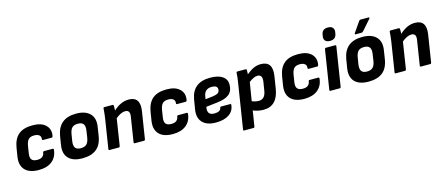

<svg xmlns="http://www.w3.org/2000/svg" viewBox="-55 -1377 5146 2222"><g transform="rotate(-15 2517.5 -265.5)"><path d="M248 12Q134 12 82 -44.5Q30 -101 46 -201L63 -306Q80 -408 139 -457.5Q198 -507 307 -507Q413 -507 464.5 -456Q516 -405 500 -325Q496 -311 486 -311H383Q370 -311 372 -325Q376 -357 355 -373Q334 -389 296 -389Q249 -389 227 -365.5Q205 -342 196 -289L183 -207Q174 -154 193 -130Q212 -106 260 -106Q301 -106 321.5 -123.5Q342 -141 346 -170Q348 -184 360 -184H463Q476 -184 475 -170Q466 -83 406.5 -35.5Q347 12 248 12Z M770 12Q657 12 604 -44Q551 -100 568 -203L585 -307Q619 -507 829 -507Q940 -507 994.5 -451Q1049 -395 1032 -292L1016 -190Q1000 -87 939 -37.5Q878 12 770 12ZM781 -106Q827 -106 850.5 -128.5Q874 -151 883 -204L895 -283Q904 -338 885 -363.5Q866 -389 819 -389Q773 -389 750 -366.5Q727 -344 718 -291L705 -211Q697 -158 715 -132Q733 -106 781 -106Z M1096 0Q1083 0 1085 -13L1141 -368Q1145 -397 1148.5 -428Q1152 -459 1153 -482Q1153 -495 1167 -495H1263Q1275 -495 1276 -482Q1277 -472 1276.5 -456Q1276 -440 1275 -425Q1321 -466 1365.5 -486.5Q1410 -507 1459 -507Q1601 -507 1574 -336L1523 -13Q1521 0 1510 0H1399Q1385 0 1387 -13L1434 -312Q1446 -387 1385 -387Q1335 -387 1271 -334L1221 -13Q1218 0 1207 0Z M1854 12Q1740 12 1688 -44.5Q1636 -101 1652 -201L1669 -306Q1686 -408 1745 -457.5Q1804 -507 1913 -507Q2019 -507 2070.5 -456Q2122 -405 2106 -325Q2102 -311 2092 -311H1989Q1976 -311 1978 -325Q1982 -357 1961 -373Q1940 -389 1902 -389Q1855 -389 1833 -365.5Q1811 -342 1802 -289L1789 -207Q1780 -154 1799 -130Q1818 -106 1866 -106Q1907 -106 1927.5 -123.5Q1948 -141 1952 -170Q1954 -184 1966 -184H2069Q2082 -184 2081 -170Q2072 -83 2012.5 -35.5Q1953 12 1854 12Z M2369 12Q2260 12 2208 -44.5Q2156 -101 2174 -203L2192 -311Q2225 -507 2434 -507Q2530 -507 2581.5 -472Q2633 -437 2633 -374Q2633 -296 2585.5 -257Q2538 -218 2437 -208L2307 -193L2305 -180Q2292 -94 2379 -94Q2413 -94 2435 -106Q2457 -118 2459 -139Q2461 -152 2473 -152H2580Q2593 -152 2592 -140Q2585 -67 2526.5 -27.5Q2468 12 2369 12ZM2321 -280 2416 -291Q2458 -297 2476 -311.5Q2494 -326 2494 -354Q2494 -400 2426 -400Q2340 -400 2326 -313Z M2660 185Q2647 185 2649 172L2735 -372Q2740 -401 2743 -429Q2746 -457 2747 -481Q2747 -495 2761 -495H2857Q2869 -495 2870 -482Q2871 -459 2869 -432Q2916 -471 2956.5 -489Q2997 -507 3042 -507Q3188 -507 3160 -331L3137 -187Q3105 12 2940 12Q2907 12 2873 5Q2839 -2 2815 -14L2785 172Q2783 185 2772 185ZM2970 -387Q2927 -387 2867 -340L2831 -120Q2870 -102 2913 -102Q2988 -102 3003 -199L3020 -303Q3032 -387 2970 -387Z M3430 12Q3316 12 3264 -44.5Q3212 -101 3228 -201L3245 -306Q3262 -408 3321 -457.5Q3380 -507 3489 -507Q3595 -507 3646.5 -456Q3698 -405 3682 -325Q3678 -311 3668 -311H3565Q3552 -311 3554 -325Q3558 -357 3537 -373Q3516 -389 3478 -389Q3431 -389 3409 -365.5Q3387 -342 3378 -289L3365 -207Q3356 -154 3375 -130Q3394 -106 3442 -106Q3483 -106 3503.5 -123.5Q3524 -141 3528 -170Q3530 -184 3542 -184H3645Q3658 -184 3657 -170Q3648 -83 3588.5 -35.5Q3529 12 3430 12Z M3743 0Q3730 0 3732 -13L3806 -482Q3809 -495 3820 -495H3930Q3944 -495 3942 -482L3868 -13Q3865 0 3854 0ZM3889 -559Q3852 -559 3833.5 -577Q3815 -595 3819 -629L3822 -646Q3830 -716 3902 -716Q3939 -716 3957 -697.5Q3975 -679 3972 -646L3969 -629Q3961 -559 3889 -559Z M4199 12Q4086 12 4033 -44Q3980 -100 3997 -203L4014 -307Q4048 -507 4258 -507Q4369 -507 4423.5 -451Q4478 -395 4461 -292L4445 -190Q4429 -87 4368 -37.5Q4307 12 4199 12ZM4210 -106Q4256 -106 4279.5 -128.5Q4303 -151 4312 -204L4324 -283Q4333 -338 4314 -363.5Q4295 -389 4248 -389Q4202 -389 4179 -366.5Q4156 -344 4147 -291L4134 -211Q4126 -158 4144 -132Q4162 -106 4210 -106ZM4194 -556Q4187 -556 4185 -560.5Q4183 -565 4187 -571L4271 -693Q4279 -706 4292 -706H4387Q4395 -706 4396.5 -701Q4398 -696 4393 -690L4287 -569Q4276 -556 4264 -556Z M4525 0Q4512 0 4514 -13L4570 -368Q4574 -397 4577.5 -428Q4581 -459 4582 -482Q4582 -495 4596 -495H4692Q4704 -495 4705 -482Q4706 -472 4705.5 -456Q4705 -440 4704 -425Q4750 -466 4794.5 -486.5Q4839 -507 4888 -507Q5030 -507 5003 -336L4952 -13Q4950 0 4939 0H4828Q4814 0 4816 -13L4863 -312Q4875 -387 4814 -387Q4764 -387 4700 -334L4650 -13Q4647 0 4636 0Z"/></g></svg>

Font: Sofia Sans ExtraBold
Style: Italic
Weight: 800
Italic angle: -9°
Designer: Botio Nikoltchev, Ani Petrova
Foundry: lettersoup
Version: Version 4.100; ttfautohint (v1.8.4.7-5d5b)